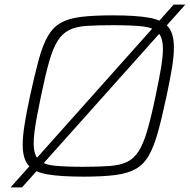

<svg xmlns="http://www.w3.org/2000/svg" viewBox="-20 -763 829 838"><path d="M26 55 738 -743H789L76 55ZM345 8Q245 8 187 -2Q129 -12 104 -41.5Q79 -71 79 -131Q79 -168 87.5 -221Q96 -274 111 -344Q132 -440 149.5 -504Q167 -568 189.5 -606.5Q212 -645 246.5 -664Q281 -683 335.5 -689.5Q390 -696 473 -696Q574 -696 632 -685.5Q690 -675 714.5 -645.5Q739 -616 739 -556Q739 -517 730.5 -465.5Q722 -414 707 -344Q687 -250 669.5 -187Q652 -124 630 -85Q608 -46 573 -26Q538 -6 483 1Q428 8 345 8ZM343 -35Q412 -35 458.5 -38.5Q505 -42 535 -56.5Q565 -71 585.5 -103.5Q606 -136 623 -194Q640 -252 659 -344Q674 -415 682.5 -465Q691 -515 691 -549Q691 -600 669.5 -621.5Q648 -643 601 -648Q554 -653 474 -653Q405 -653 358.5 -650Q312 -647 282 -632Q252 -617 231.5 -584.5Q211 -552 194.5 -494Q178 -436 159 -344Q149 -297 142 -259Q135 -221 131 -191Q127 -161 127 -138Q127 -88 148 -66.5Q169 -45 217 -40Q265 -35 343 -35Z"/></svg>

Font: Saira SemiExpanded ExtraLight
Style: Italic
Weight: 250
Width: 6
Italic angle: -12°
Designer: Hector Gatti with collaboration of the Omnibus-Type team
Foundry: Omnibus-Type
Version: Version 1.101